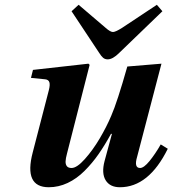

<svg xmlns="http://www.w3.org/2000/svg" viewBox="-20 -767 718 799"><path d="M108.9 -442.9 117.2 -476.1 348.1 -502 353 -497.1 258.8 -127.9Q253.4 -107.9 252.9 -95.5Q252.4 -83 258.3 -75.4Q264.2 -67.9 277.8 -67.9Q299.8 -67.9 333 -105Q366.2 -142.1 395 -190.9Q423.8 -239.7 442.9 -285.2Q467.8 -341.8 509.8 -490.2L651.9 -502L550.8 -115.2Q536.6 -67.9 563 -67.9Q578.6 -67.9 602.3 -96.9Q626 -126 648.9 -166L678.2 -147.9Q599.1 12.2 479 12.2Q437.5 12.2 419.7 -16.8Q401.9 -45.9 415 -96.2L445.8 -210H441.9Q416 -162.6 390.1 -125.5Q364.3 -88.4 331.8 -55.9Q299.3 -23.4 261.5 -5.6Q223.6 12.2 183.1 12.2Q78.1 12.2 116.2 -132.8L183.1 -391.1Q189 -413.6 185.5 -424.6Q182.1 -435.5 168 -437ZM277.8 -720.2 307.1 -747.1 419.9 -650.9Q439 -633.8 450.2 -633.8Q460.4 -633.8 487.8 -650.9L632.8 -747.1L655.8 -720.2L476.1 -546.9Q449.2 -520 428.2 -520Q416.5 -520 408.7 -526.9Q400.9 -533.7 392.1 -547.9Z"/></svg>

Font: Linguistics Pro
Style: Bold Italic
Weight: 700
Italic angle: -12°
Designer: Stefan Peev, Context Ltd
Foundry: Stefan Peev, Context Ltd
Version: Version 001.000